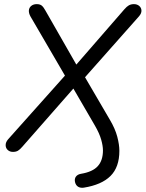

<svg xmlns="http://www.w3.org/2000/svg" viewBox="-20 -732 708 934"><path d="M387.7 180.9Q371.6 183.3 360.2 176.5Q348.8 169.7 344.9 153.7Q341.5 137.3 349.6 126.8Q357.6 116.3 373.8 113.5Q430.7 104.1 455.7 76.2Q480.8 48.4 480.8 -0.3Q480.8 -22.5 472.2 -52.9Q463.6 -83.3 441.9 -120.7L326.4 -319.4H352.9L88.6 -18.2Q77.1 -4.7 67.4 1.1Q57.7 6.9 43.1 6.9Q27.6 6.9 17.7 -2.3Q7.7 -11.5 7.5 -25.8Q7.2 -40.1 19.4 -54.3L307 -376.5V-345.3L128.1 -652.2Q119.4 -668.3 120.5 -681.6Q121.7 -695 132.1 -703.4Q142.6 -711.9 158.6 -711.9Q174.1 -711.9 182.9 -704.9Q191.6 -697.8 200.8 -680.9L359 -404.4H339.6L585 -686.8Q596.6 -700.3 607 -706.1Q617.5 -711.9 631.5 -711.9Q647 -711.9 657.2 -703.2Q667.4 -694.5 668.1 -680.9Q668.9 -667.3 656.2 -652.6L380.3 -341.2V-379L514.7 -149Q540.2 -106 550.5 -66.9Q560.7 -27.8 560.7 1.7Q560.7 81.1 517.5 124.1Q474.3 167.1 387.7 180.9Z"/></svg>

Font: Nunito ExtraLight
Style: Italic
Weight: 200
Italic angle: -9°
Designer: Vernon Adams
Foundry: Vernon Adams
Version: Version 3.602